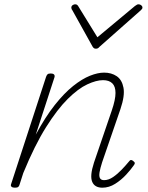

<svg xmlns="http://www.w3.org/2000/svg" viewBox="-20 -856 686 891"><path d="M455 15Q438 15 426 8.5Q414 2 408 -12Q402 -26 404 -48Q406 -70 416 -101L499 -344Q516 -394 516 -424.5Q516 -455 501 -469.5Q486 -484 458 -484Q427 -484 385 -464.5Q343 -445 294.5 -397Q246 -349 193.5 -265.5Q141 -182 88 -53L71 0Q69 8 64.5 11.5Q60 15 49 15Q39 15 34 11Q29 7 31 0L194 -500Q197 -508 201 -511.5Q205 -515 216 -515Q226 -515 230.5 -510.5Q235 -506 233 -498L146 -231Q190 -313 234 -368.5Q278 -424 319.5 -457Q361 -490 397.5 -504.5Q434 -519 463 -519Q497 -519 521.5 -502.5Q546 -486 553 -449Q560 -412 539 -350L454 -103Q445 -75 442 -56.5Q439 -38 444 -29Q449 -20 463 -20Q484 -20 505 -34.5Q526 -49 545.5 -69.5Q565 -90 578 -106Q583 -113 587.5 -113.5Q592 -114 598 -109Q606 -103 605.5 -98.5Q605 -94 601 -89Q588 -70 565.5 -45.5Q543 -21 514.5 -3Q486 15 455 15ZM623 -836Q630 -836 635.5 -831.5Q641 -827 641 -821Q641 -817 639 -814.5Q637 -812 633 -808L442 -639Q437 -633 433 -631.5Q429 -630 425 -630Q421 -630 417.5 -631.5Q414 -633 410 -639L316 -808Q314 -810 312.5 -813.5Q311 -817 311 -820Q311 -828 317 -832Q323 -836 328 -836Q333 -836 336 -834.5Q339 -833 342 -829L432 -683L606 -828Q613 -833 616 -834.5Q619 -836 623 -836Z"/></svg>

Font: Playwrite US Trad Thin
Style: Regular
Weight: 250
Designer: Veronika Burian, José Scaglione
Foundry: TypeTogether
Version: Version 1.003